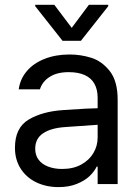

<svg xmlns="http://www.w3.org/2000/svg" viewBox="-20 -763 575 796"><path d="M306.6 -240.2C357.4 -244.1 385.7 -246.1 391.6 -246.1L390.6 -314.5L335 -312.5C279 -309.2 247.7 -307.3 241.2 -306.6C183.9 -302.7 136.4 -289.6 98.6 -267.1C60.9 -244.6 42 -205.7 42 -150.4C42 -117.2 50 -88.2 65.9 -63.5C81.9 -38.7 103.5 -19.9 130.9 -6.8C158.2 6.2 188.8 12.7 222.7 12.7C251.3 12.7 276.5 8.3 298.3 -0.5C320.1 -9.3 337.7 -20 351.1 -32.7C364.4 -45.4 374.3 -58.6 380.9 -72.3H384.8V0H467.8V-349.6C467.8 -401 456.9 -440.6 435.1 -468.3C413.2 -495.9 387.7 -514.3 358.4 -523.4C329.1 -532.6 299.2 -537.1 268.6 -537.1C230.1 -537.1 195.6 -531.1 165 -519C134.4 -507 109.9 -490.1 91.3 -468.3C72.8 -446.5 61.5 -421.2 57.6 -392.6H145.5C152 -414.1 165.5 -431.3 186 -444.3C206.5 -457.4 232.7 -463.9 264.6 -463.9C291.3 -463.9 313.6 -459.8 331.5 -451.7C349.4 -443.5 362.8 -431.5 371.6 -415.5C380.4 -399.6 384.8 -380.2 384.8 -357.4V-192.4C384.8 -169.6 378.9 -148.3 367.2 -128.4C355.5 -108.6 338.5 -92.6 316.4 -80.6C294.3 -68.5 267.9 -62.5 237.3 -62.5C215.8 -62.5 196.6 -65.8 179.7 -72.3C162.8 -78.8 149.6 -88.2 140.1 -100.6C130.7 -113 126 -128.3 126 -146.5C126 -174.5 136.9 -195.8 158.7 -210.4C180.5 -225.1 211.3 -233.7 251 -236.3ZM277.3 -647.5 205.1 -743.2H126V-737.3L239.3 -593.8H315.4L428.7 -737.3V-743.2H348.6Z"/></svg>

Font: Pretendard Variable
Style: Regular
Weight: 400
Designer: Base glyphs from Inter by Rasmus Andersson; Hangeul glyphs from Noto Sans CJK(Source Han Sans) by Jang Soo-young and Kan
Foundry: Kil Hyung-jin
Version: Version 1.309;Glyphs 3.2 (3225)